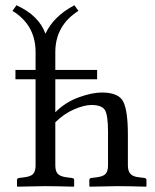

<svg xmlns="http://www.w3.org/2000/svg" viewBox="-20 -700 583 722"><path d="M345.2 -437V-401.9H188V-277.8Q226.1 -315.9 276.1 -334Q326.2 -352.1 362.8 -352.1Q426.8 -352.1 443.8 -317.1Q460.9 -282.2 460.9 -193.8V-78.1Q460.9 -56.2 470.9 -45.7Q481 -35.2 503.9 -33.2L522.9 -30.8Q530.8 -29.8 530.8 -22.9V0L528.8 2Q460.9 0 421.9 0L317.9 2L315.9 0V-22.9Q315.9 -29.8 324.2 -30.8L342.8 -33.2Q367.7 -36.1 377 -46.1Q386.2 -56.2 386.2 -78.1V-205.1Q386.2 -267.1 374.5 -286.1Q362.8 -305.2 323.2 -305.2Q297.4 -305.2 259.3 -289.1Q221.2 -272.9 188 -240.2V-78.1Q188 -56.2 197.5 -46.1Q207 -36.1 231 -33.2L250 -30.8Q258.8 -29.8 258.8 -22.9V0L256.8 2Q188 0 148.9 0L45.9 2L43.9 0V-22.9Q43.9 -29.8 51.8 -30.8L70.8 -33.2Q95.7 -36.1 104.7 -46.1Q113.8 -56.2 113.8 -78.1V-401.9H38.1V-437H113.8V-503.9Q113.8 -606 26.9 -659.2L42 -680.2Q126 -642.1 150.9 -573.2Q181.6 -639.2 259.8 -680.2L274.9 -659.2Q188 -604 188 -503.9V-437Z"/></svg>

Font: Linux Libertine Capitals
Style: Small Caps
Weight: 400
Designer: Philipp H. Poll
Foundry: Philipp H. Poll
Version: Version 5.1.3